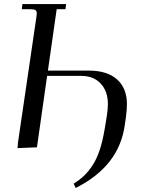

<svg xmlns="http://www.w3.org/2000/svg" viewBox="-20 -722 735 941"><path d="M65.9 3.9 67.9 -22 158.2 -637.2Q160.2 -650.9 160.2 -655.8Q160.2 -668.5 153.3 -672.6Q146.5 -676.8 127.9 -676.8H86.9L89.8 -702.1H304.2L300.8 -676.8H257.8L214.8 -376H415Q505.4 -376 553.7 -332.8Q602.1 -289.6 602.1 -210.9Q602.1 -188 597.2 -147.9L591.8 -110.8Q564.5 92.3 351.1 199.2L340.8 178.2Q370.6 159.7 392.3 138.9Q414.1 118.2 434.1 87.4Q454.1 56.6 468.8 12.5Q483.4 -31.7 493.2 -90.8L503.9 -155.8Q508.8 -189 508.8 -211.9Q508.8 -274.4 473.6 -312.3Q438.5 -350.1 377.9 -350.1H210.9L161.1 0Z"/></svg>

Font: Dihjauti
Style: Bold Italic
Weight: 700
Italic angle: -9°
Designer: T. Christopher White
Version: Version 3.0.0